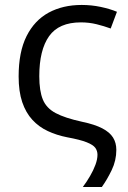

<svg xmlns="http://www.w3.org/2000/svg" viewBox="-20 -565 522 780"><path d="M312 -544.9Q351.6 -544.9 389.4 -536.9Q427.2 -528.8 455.1 -517.1L429.7 -449.2Q402.8 -459 372.3 -466.6Q341.8 -474.1 308.6 -474.1Q219.2 -474.1 179.4 -418Q139.6 -361.8 139.6 -255.4Q139.6 -195.8 154.1 -160.6Q168.5 -125.5 206.3 -105.5Q244.1 -85.4 313.5 -70.3Q364.7 -59.6 395.3 -43.7Q425.8 -27.8 439.2 -6.3Q452.6 15.1 452.6 43.9Q452.6 86.9 433.8 126Q415 165 393.6 194.8H316.4Q332.5 173.3 345.9 150.1Q359.4 127 367.7 104.5Q376 82 376 63.5Q376 47.9 367.2 35.6Q358.4 23.4 332 12.9Q305.7 2.4 252.9 -7.3Q210.4 -15.6 174.3 -32.5Q138.2 -49.3 111.6 -78.1Q85 -106.9 70.3 -150.1Q55.7 -193.4 55.7 -254.4Q55.7 -354 87.9 -418.2Q120.1 -482.4 177.7 -513.7Q235.4 -544.9 312 -544.9Z"/></svg>

Font: Wonky
Style: Regular
Weight: 400
Designer: Monotype Design Team
Foundry: Monotype Imaging Inc.
Version: Version 3.000